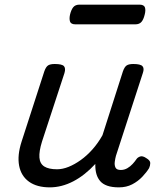

<svg xmlns="http://www.w3.org/2000/svg" viewBox="-20 -791 687 828"><path d="M195 17Q139 17 105 -7.5Q71 -32 62.5 -76.5Q54 -121 73 -180L171 -483Q178 -503 187.5 -509Q197 -515 216 -515Q248 -515 256 -505.5Q264 -496 258 -476L161 -180Q148 -138 150 -111.5Q152 -85 171 -73Q190 -61 226 -61Q250 -61 276 -71.5Q302 -82 328.5 -101Q355 -120 379 -147Q403 -174 422 -208L510 -483Q517 -503 526.5 -509Q536 -515 555 -515Q586 -515 594.5 -505.5Q603 -496 596 -476L480 -119Q477 -108 475 -93.5Q473 -79 478 -68.5Q483 -58 501 -58Q516 -58 529 -65.5Q542 -73 552 -84Q562 -95 568 -104Q573 -112 584 -116Q595 -120 611 -109Q628 -99 628 -88Q628 -77 623 -66Q612 -48 593.5 -28.5Q575 -9 550 4Q525 17 493 17Q463 17 443 10Q423 3 412 -10Q401 -23 396 -40Q391 -57 391 -78V-84Q369 -60 345 -41Q321 -22 296 -9Q271 4 245.5 10.5Q220 17 195 17ZM306 -686Q286 -686 282 -698Q278 -710 282 -728Q287 -749 296 -760Q305 -771 323 -771H581Q601 -771 605 -759Q609 -747 604 -728Q599 -707 590 -696.5Q581 -686 563 -686Z"/></svg>

Font: Playwrite RO
Style: Regular
Weight: 400
Designer: Veronika Burian, José Scaglione
Foundry: TypeTogether
Version: Version 1.002